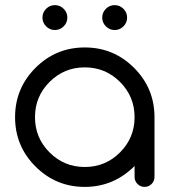

<svg xmlns="http://www.w3.org/2000/svg" viewBox="-20 -733 665 753"><path d="M312.5 -468.8Q231.4 -468.8 174.3 -411.6Q117.2 -354.5 117.2 -273.4Q117.2 -192.4 174.3 -135.3Q231.4 -78.1 312.5 -78.1Q393.6 -78.1 450.7 -135.3Q507.8 -192.4 507.8 -273.4Q507.8 -354.5 450.7 -411.6Q393.6 -468.8 312.5 -468.8ZM507.8 -82Q425.8 0 312.5 0Q199.2 0 119.1 -80.1Q39.1 -160.2 39.1 -273.4Q39.1 -386.7 119.1 -466.8Q199.2 -546.9 312.5 -546.9Q425.8 -546.9 505.9 -466.8Q585.9 -386.7 585.9 -273.4V-39.1Q585.9 -22.9 574.5 -11.5Q563 0 546.9 0Q530.8 0 519.3 -11.5Q507.8 -22.9 507.8 -39.1ZM244.1 -664.1Q244.1 -644 229.7 -629.6Q215.3 -615.2 195.3 -615.2Q175.3 -615.2 160.9 -629.6Q146.5 -644 146.5 -664.1Q146.5 -684.1 160.9 -698.5Q175.3 -712.9 195.3 -712.9Q215.3 -712.9 229.7 -698.5Q244.1 -684.1 244.1 -664.1ZM478.5 -664.1Q478.5 -644 464.1 -629.6Q449.7 -615.2 429.7 -615.2Q409.7 -615.2 395.3 -629.6Q380.9 -644 380.9 -664.1Q380.9 -684.1 395.3 -698.5Q409.7 -712.9 429.7 -712.9Q449.7 -712.9 464.1 -698.5Q478.5 -684.1 478.5 -664.1Z"/></svg>

Font: Comfortaa
Style: Regular
Weight: 400
Designer: Johan Aakerlund - aajohan
Foundry: Johan Aakerlund
Version: Version 2.004 2013